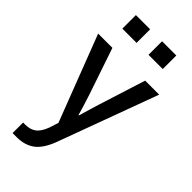

<svg xmlns="http://www.w3.org/2000/svg" viewBox="-312 -851 1145 1145"><g transform="rotate(45 260.5 -279.0)"><path d="M87.9 -673.8V-788.1H208V-673.8ZM308.6 -673.8V-788.1H428.7V-673.8ZM6.8 -550.8H127L227.5 -254.9Q253.9 -173.8 267.6 -124H270.5Q278.3 -150.4 292 -196.8Q305.7 -243.2 309.6 -254.9L403.3 -550.8H521.5L290 78.1Q258.8 162.1 213.4 195.8Q168 229.5 100.6 229.5H65.4V140.6H84Q125 140.6 151.9 120.6Q178.7 100.6 197.3 50.8L215.8 -6.8Z"/></g></svg>

Font: Gothic A1 SemiBold
Style: Regular
Weight: 600
Version: Version 2.50